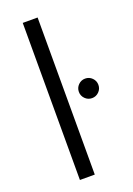

<svg xmlns="http://www.w3.org/2000/svg" viewBox="-143 -795 587 850"><g transform="rotate(-20 150.5 -370.0)"><path d="M80 -740H150V0H80ZM255 -322Q236 -322 222.5 -335.5Q209 -349 209 -368Q209 -387 222.5 -400.5Q236 -414 255 -414Q274 -414 287.5 -400.5Q301 -387 301 -368Q301 -349 287.5 -335.5Q274 -322 255 -322Z"/></g></svg>

Font: Fz Poppins Light
Style: Regular
Weight: 300
Designer: Ninad Kale (Devanagari), Jonny Pinhorn (Latin)
Foundry: Indian Type Foundry
Version: Vit hóa bi Vntype.Com & FontZin.Com